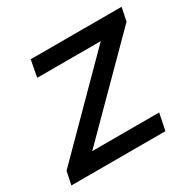

<svg xmlns="http://www.w3.org/2000/svg" viewBox="-137 -658 790 785"><g transform="rotate(-30 257.5 -265.0)"><path d="M529 -530H100L85 -451H385L-1 -62L-14 0H430L446 -79H130L516 -467Z"/></g></svg>

Font: AWKNG-Font Medium
Style: Italic
Weight: 500
Italic angle: -11.3°
Designer: Awakening Church
Foundry: Awakening Church
Version: Version 1.700;PS 001.700;hotconv 1.0.88;makeotf.lib2.5.64775